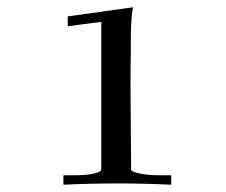

<svg xmlns="http://www.w3.org/2000/svg" viewBox="-20 -507 620 527"><path d="M258 -447 166 -435V-462L345 -487Q341 -465 340 -440Q339 -415 339 -388Q339 -361 339 -355Q337 -316 340 -41Q340 -39 344 -36.5Q348 -34 367.5 -30Q387 -26 417 -26H450V0Q302 -7 154 0V-26H187Q217 -26 235 -30Q253 -34 256 -38L258 -41Z"/></svg>

Font: GFS BodoniClassic
Style: Regular
Weight: 400
Designer: George D. Matthiopoulos
Foundry: George D. Matthiopoulos
Version: Macromedia Fontographer 4.1.5 140901